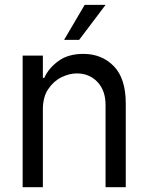

<svg xmlns="http://www.w3.org/2000/svg" viewBox="-20 -776 615 796"><path d="M157.7 -322.4V0H73.9V-545.5H157.7V-453.1H163.4Q182.5 -494.7 223 -523.6Q263.5 -552.6 325.3 -552.6Q402 -552.6 451.7 -501.8Q501.4 -451 501.4 -346.6V0H417.6V-340.9Q417.6 -400.6 384.1 -436.1Q350.5 -471.6 298.3 -471.6Q267 -471.6 234.6 -455.6Q202.1 -439.6 179.9 -406.6Q157.7 -373.6 157.7 -322.4ZM245.7 -610.8 331 -755.7H417.6L308.2 -610.8Z"/></svg>

Font: Inter UI
Style: Regular
Weight: 400
Designer: Rasmus Andersson
Foundry: rsms
Version: Version 2.2